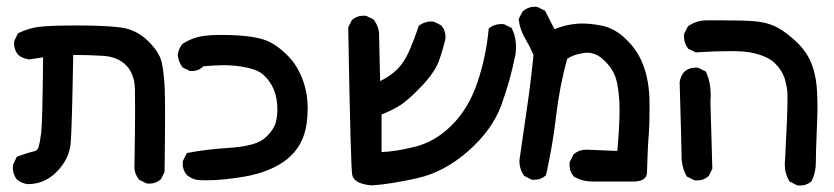

<svg xmlns="http://www.w3.org/2000/svg" viewBox="-20 -436 2540 585"><path d="M389.6 78.1Q391.6 -52.2 391.6 -100.8Q391.6 -149.4 391.1 -165.5Q389.6 -211.4 364 -237.3Q338.4 -263.2 293.5 -265.9Q248.5 -268.6 203.1 -268.6Q199.2 -43 195.3 0.5Q190.9 49.3 151.9 88.4Q115.2 125 64.5 125H64Q45.4 122.6 31.2 110.8Q19 94.7 19 74.2Q19 71.3 19.5 66.4L31.2 41.5Q66.4 28.8 82.5 25.4Q93.8 23.4 97.2 13.2Q101.6 -1 105.5 -31.2Q109.4 -61.5 111.3 -261.2L68.4 -254.9Q49.3 -257.3 35.6 -269Q22.9 -283.2 22.9 -303.7Q22.9 -306.6 23.4 -311.5L35.2 -335L37.6 -335.9Q68.4 -350.6 101.3 -354.5Q134.3 -358.4 217.3 -358.4Q300.3 -358.4 347.7 -352.3Q395 -346.2 430.2 -312Q465.3 -278.3 472.7 -246.1Q479.5 -214.8 481.9 -166Q482.9 -143.6 482.9 -84.2Q482.9 -24.9 481.4 87.9L470.2 110.4L468.8 111.3Q455.1 123.5 434.6 123.5Q431.6 123.5 426.8 123L404.3 111.8L403.3 110.4Q392.1 97.2 389.6 78.6Z M536.6 62.5Q536.6 59.6 537.1 54.7L549.3 30.3Q602.5 19.5 681.9 14.2Q761.2 8.8 788.6 -16.6Q815.9 -42 821.3 -66.9Q825.2 -84.5 825.2 -102.5Q825.2 -171.4 780.3 -210Q761.2 -226.1 713.9 -233.4Q689.9 -237.3 661.1 -237.3Q632.3 -237.3 599.6 -233.9Q585.4 -219.7 565.4 -219.7Q562.5 -219.7 558.6 -219.7L535.6 -231L534.7 -232.9Q523.9 -248 521.5 -268.6Q523.9 -287.6 535.6 -301.8Q567.4 -322.8 604.5 -327.1Q625 -329.6 649.4 -329.6Q744.6 -329.6 787.6 -314Q819.8 -302.7 854 -269Q888.7 -235.8 905.8 -183.1Q917.5 -147.9 917.5 -106Q917.5 -85 914.6 -62Q905.8 7.8 855 48.8Q805.2 88.4 722.7 102.5Q659.2 113.3 609.4 113.3Q594.7 113.3 581.1 112.3Q563 108.9 549.3 97.2Q536.6 83 536.6 62.5Z M1087.9 -388.2Q1090.8 -388.2 1095.7 -387.7L1118.7 -376.5L1119.6 -375Q1132.3 -357.4 1134.8 -337.4L1138.2 -189Q1168.9 -203.6 1189.9 -224.6Q1210.9 -245.6 1224.1 -274.9Q1239.7 -308.6 1255.9 -357.4Q1267.1 -365.7 1277.8 -368.2Q1285.6 -370.6 1291.5 -370.6Q1296.9 -370.6 1301.8 -370.1L1324.2 -358.9L1325.2 -357.4Q1337.4 -343.8 1337.4 -323.2Q1337.4 -317.9 1336.2 -313.5Q1335 -309.1 1333.3 -302.2Q1331.5 -295.4 1329.6 -288.8Q1327.6 -282.2 1325.7 -275.4Q1321.8 -262.2 1316.9 -249.5Q1304.7 -215.3 1262.7 -171.4Q1220.7 -127.4 1192.9 -111.3Q1168 -96.7 1142.6 -87.4V27.3Q1184.1 25.9 1242.2 11.7Q1305.2 -3.4 1356.4 -54.4Q1407.7 -105.5 1434.3 -183.8Q1460.9 -262.2 1469.2 -349.1L1471.7 -351.1Q1487.3 -362.8 1507.8 -362.8Q1510.7 -362.8 1515.6 -362.3L1539.1 -350.6L1540 -348.1Q1552.2 -323.7 1552.2 -293.9Q1552.2 -283.2 1550.8 -271Q1534.7 -190.4 1507.3 -115.2Q1479.5 -39.6 1406.5 24.4Q1333.5 88.4 1252.2 106.7Q1170.9 125 1113.3 128.9Q1059.1 124.5 1053.2 97.2Q1050.8 85 1047.9 -22.5Q1044.9 -129.9 1041 -352.5L1052.2 -375L1053.7 -376Q1067.4 -388.2 1087.9 -388.2Z M1795.9 117.2Q1792 117.2 1786.1 117.2Q1780.3 117.2 1770.5 116.2Q1749 113.8 1728.5 102.1L1727.5 100.6Q1715.3 86.9 1715.3 65.9Q1715.3 62.5 1715.8 57.6L1727.1 35.2L1728 34.2Q1744.1 20 1766.6 20L1860.8 23.9Q1867.7 -52.2 1867.7 -98.6Q1867.7 -158.2 1856.9 -195.8Q1847.7 -227.1 1818.8 -253.9Q1795.9 -275.4 1769 -275.4Q1763.7 -275.4 1758.3 -274.4Q1725.1 -269.5 1708 -256.3Q1685.1 -173.8 1674.6 -83.7Q1664.1 6.3 1643.6 98.1L1641.6 99.6Q1627.9 111.8 1607.4 111.8Q1604.5 111.8 1599.6 111.3L1576.7 99.6Q1562.5 78.6 1562.5 53.7V53.2L1585.9 -108.4Q1597.7 -188.5 1605.5 -269Q1594.2 -294.9 1579.6 -319.6Q1564.9 -344.2 1560.5 -375L1560.1 -377.4L1571.8 -400.4L1572.8 -401.4Q1588.9 -415.5 1609.9 -415.5Q1612.8 -415.5 1617.2 -415L1640.6 -403.3L1669.4 -347.2Q1702.6 -360.4 1734.4 -363.3Q1743.7 -364.3 1753.9 -364.3Q1780.3 -364.3 1811 -358.4Q1854.5 -350.1 1890.1 -314Q1925.8 -278.8 1941.9 -231.9Q1958 -186 1959 -128.9Q1959 -115.2 1959 -102.1Q1959 -63 1957.5 -38.6Q1954.1 5.4 1953.1 37.6Q1952.1 69.8 1951.2 90.8Q1950.7 100.6 1944.3 106.9Q1934.1 117.2 1909.7 117.2Q1906.2 117.2 1903.3 117.2Z M2371.1 64.5Q2371.1 57.6 2372.1 50.3Q2379.4 -88.4 2379.4 -132.8Q2379.4 -140.1 2379.2 -150.6Q2378.9 -161.1 2376.2 -175Q2373.5 -189 2369.6 -200.7Q2361.3 -223.1 2340.3 -244.1Q2319.3 -264.2 2275.4 -274.4Q2251 -280.3 2205.8 -280.3Q2160.6 -280.3 2100.1 -276.4L2076.7 -287.6Q2064 -304.7 2064 -325.2Q2064 -328.6 2064.5 -333L2076.2 -356L2077.6 -356.9Q2102.5 -374 2133.8 -374Q2137.2 -374 2140.6 -374Q2160.6 -374 2178.7 -374Q2241.2 -374 2274.9 -371.6Q2319.8 -368.2 2349.6 -351.6Q2378.9 -335.4 2408.7 -306.6Q2439.5 -276.9 2453.6 -239.3Q2467.8 -201.7 2469.7 -153.3Q2470.7 -133.8 2470.7 -119.9Q2470.7 -106 2470.5 -88.9Q2470.2 -71.8 2468 -21.2Q2465.8 29.3 2465.8 59.6Q2465.8 89.8 2452.6 116.2L2451.2 117.2Q2437.5 129.4 2417 129.4Q2414.1 129.4 2409.2 128.9L2386.2 117.2L2384.8 115.2Q2371.1 93.3 2371.1 64.5ZM2056.6 40.5Q2056.6 10.7 2050.8 -185.1Q2053.2 -203.6 2064.9 -217.3Q2079.1 -230 2099.6 -230Q2102.5 -230 2107.4 -229.5L2130.9 -217.8L2132.3 -214.8Q2145.5 -183.6 2145.5 -147.5Q2145.5 -138.7 2144.5 -129.9L2150.4 78.1L2139.2 100.6L2137.7 101.6Q2124 113.8 2103.5 113.8Q2100.6 113.8 2095.7 113.3L2072.3 101.6Q2064 85.9 2060.3 71Q2056.6 56.2 2056.6 40.5Z"/></svg>

Font: Bakudai
Style: Bold
Weight: 700
Version: Version 1.48